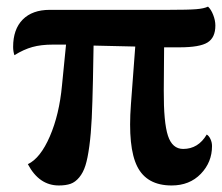

<svg xmlns="http://www.w3.org/2000/svg" viewBox="-20 -550 676 585"><path d="M502.9 15.1Q427.2 15.1 398.2 -42.7Q369.1 -100.6 378.9 -231.9L392.1 -408.2L265.1 -411.1L263.2 -306.2Q261.7 -236.3 259.5 -189.5Q257.3 -142.6 252.2 -104.7Q247.1 -66.9 240.2 -45.4Q233.4 -23.9 221.4 -9.5Q209.5 4.9 195.1 10Q180.7 15.1 159.2 15.1Q99.1 15.1 64.9 -49.8Q103 -67.9 131.8 -134.3Q160.6 -200.7 168.9 -290L181.2 -414.1H141.1Q105 -414.1 78.6 -406.7Q52.2 -399.4 23.9 -381.8Q20 -393.6 20 -407.2Q20 -460.9 49.3 -490.5Q78.6 -520 131.8 -520H494.1Q554.2 -520 577.9 -522Q601.6 -523.9 613.8 -529.8Q623 -521.5 629.6 -504.6Q636.2 -487.8 636.2 -472.2Q636.2 -435.5 612.5 -420.7Q588.9 -405.8 526.9 -405.8H480L479 -273.9Q478.5 -176.8 491.7 -136.5Q504.9 -96.2 538.1 -96.2Q584 -96.2 609.9 -140.1Q616.7 -136.2 621.3 -126.2Q626 -116.2 626 -105Q626 -55.7 591.8 -20.3Q557.6 15.1 502.9 15.1Z"/></svg>

Font: Arima
Style: Bold
Weight: 700
Designer: Joana Correia and Natanael Gama
Foundry: NDISCOVER
Version: Version 1.100;Glyphs 3.1.2 (3151)